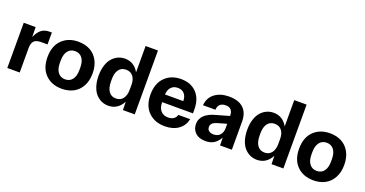

<svg xmlns="http://www.w3.org/2000/svg" viewBox="-36 -1346 3789 1995"><g transform="rotate(20 1858.5 -348.0)"><path d="M49.8 0V-500H181.2L183.1 -391.1Q210.4 -452.6 245.6 -478.8Q280.8 -504.9 333 -504.9H358.9V-373H287.1Q234.9 -373 210.9 -349.4Q187 -325.7 187 -268.1V0Z M653.3 9.8Q541.5 9.8 472.4 -58.6Q403.3 -127 403.3 -250Q403.3 -373 472.4 -441.4Q541.5 -509.8 653.3 -509.8Q726.1 -509.8 781.7 -480.2Q837.4 -450.7 869.9 -391.4Q902.3 -332 902.3 -250Q902.3 -168 869.9 -108.6Q837.4 -49.3 781.7 -19.8Q726.1 9.8 653.3 9.8ZM544.9 -237.8Q544.9 -168.9 573.7 -131.6Q602.5 -94.2 653.3 -94.2Q704.1 -94.2 732.7 -131.6Q761.2 -168.9 761.2 -237.8V-262.2Q761.2 -331.1 732.7 -368.4Q704.1 -405.8 653.3 -405.8Q602.5 -405.8 573.7 -368.4Q544.9 -331.1 544.9 -262.2Z M1168 9.8Q1127 9.8 1091.6 -6.3Q1056.2 -22.5 1028.3 -53.7Q1000.5 -85 984.4 -135.5Q968.3 -186 968.3 -250Q968.3 -314 984.4 -364.5Q1000.5 -415 1028.3 -446.3Q1056.2 -477.5 1091.6 -493.7Q1127 -509.8 1168 -509.8Q1269 -509.8 1322.3 -415V-706.1H1459V0H1328.1L1326.2 -91.8Q1272.5 9.8 1168 9.8ZM1109.9 -237.8Q1109.9 -166 1137.9 -127Q1166 -87.9 1217.3 -87.9Q1267.1 -87.9 1294.7 -124.3Q1322.3 -160.6 1322.3 -223.1V-277.8Q1322.3 -336.4 1294.4 -371.1Q1266.6 -405.8 1217.3 -405.8Q1166 -405.8 1137.9 -368.4Q1109.9 -331.1 1109.9 -262.2Z M1793 9.8Q1680.7 9.8 1611.3 -58.6Q1542 -127 1542 -250Q1542 -373 1610.1 -441.4Q1678.2 -509.8 1788.6 -509.8Q1896.5 -509.8 1960.2 -443.4Q2023.9 -377 2023.9 -257.8V-216.8H1683.6V-211.9Q1683.6 -155.3 1712.6 -121.6Q1741.7 -87.9 1793.9 -87.9Q1832 -87.9 1856 -105Q1879.9 -122.1 1886.7 -149.9H2016.6Q2003.4 -77.6 1943.8 -33.9Q1884.3 9.8 1793 9.8ZM1683.6 -301.8H1885.7Q1885.7 -352.5 1860.1 -382.3Q1834.5 -412.1 1786.6 -412.1Q1740.2 -412.1 1713.4 -382.8Q1686.5 -353.5 1683.6 -301.8Z M2242.7 9.8Q2169.9 9.8 2130.4 -28.1Q2090.8 -65.9 2090.8 -124Q2090.8 -155.8 2103 -181.9Q2115.2 -208 2136.5 -226.1Q2157.7 -244.1 2181.6 -256.3Q2205.6 -268.6 2233.9 -276.9L2395.5 -323.2V-325.2Q2395.5 -412.1 2315.9 -412.1Q2276.9 -412.1 2254.4 -391.8Q2231.9 -371.6 2230.5 -332H2092.8Q2100.1 -417 2161.9 -463.4Q2223.6 -509.8 2319.8 -509.8Q2423.8 -509.8 2478.3 -458.5Q2532.7 -407.2 2532.7 -311V0H2401.9L2400.9 -85.9Q2374.5 -39.1 2336.7 -14.6Q2298.8 9.8 2242.7 9.8ZM2227.5 -141.1Q2227.5 -113.8 2246.8 -98.9Q2266.1 -84 2298.8 -84Q2344.2 -84 2369.9 -112.8Q2395.5 -141.6 2395.5 -189.9V-236.8L2291.5 -207Q2227.5 -188 2227.5 -141.1Z M2811.5 9.8Q2770.5 9.8 2735.1 -6.3Q2699.7 -22.5 2671.9 -53.7Q2644 -85 2627.9 -135.5Q2611.8 -186 2611.8 -250Q2611.8 -314 2627.9 -364.5Q2644 -415 2671.9 -446.3Q2699.7 -477.5 2735.1 -493.7Q2770.5 -509.8 2811.5 -509.8Q2912.6 -509.8 2965.8 -415V-706.1H3102.5V0H2971.7L2969.7 -91.8Q2916 9.8 2811.5 9.8ZM2753.4 -237.8Q2753.4 -166 2781.5 -127Q2809.6 -87.9 2860.8 -87.9Q2910.6 -87.9 2938.2 -124.3Q2965.8 -160.6 2965.8 -223.1V-277.8Q2965.8 -336.4 2938 -371.1Q2910.2 -405.8 2860.8 -405.8Q2809.6 -405.8 2781.5 -368.4Q2753.4 -331.1 2753.4 -262.2Z M3435.5 9.8Q3323.7 9.8 3254.6 -58.6Q3185.5 -127 3185.5 -250Q3185.5 -373 3254.6 -441.4Q3323.7 -509.8 3435.5 -509.8Q3508.3 -509.8 3564 -480.2Q3619.6 -450.7 3652.1 -391.4Q3684.6 -332 3684.6 -250Q3684.6 -168 3652.1 -108.6Q3619.6 -49.3 3564 -19.8Q3508.3 9.8 3435.5 9.8ZM3327.1 -237.8Q3327.1 -168.9 3356 -131.6Q3384.8 -94.2 3435.5 -94.2Q3486.3 -94.2 3514.9 -131.6Q3543.5 -168.9 3543.5 -237.8V-262.2Q3543.5 -331.1 3514.9 -368.4Q3486.3 -405.8 3435.5 -405.8Q3384.8 -405.8 3356 -368.4Q3327.1 -331.1 3327.1 -262.2Z"/></g></svg>

Font: TASA Orbiter Deck
Style: Bold
Weight: 700
Designer: Weizhong Zhang
Version: Version 1.000;Glyphs 3.1.2 (3151)